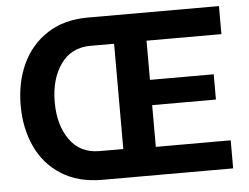

<svg xmlns="http://www.w3.org/2000/svg" viewBox="-50 -763 1070 825"><g transform="rotate(-5 484.5 -350.0)"><path d="M37 -349Q37 -448 74 -527.5Q111 -607 183 -653.5Q255 -700 358 -700H923V-579H600V-410H875V-301H600V-121H923V0H358Q255 0 182.5 -46Q110 -92 73.5 -171Q37 -250 37 -349ZM229 -188Q274 -124 358 -124H460V-578H358Q275 -578 229.5 -513.5Q184 -449 184 -350Q184 -251 229 -188Z"/></g></svg>

Font: Lopes Sans
Style: Bold
Weight: 700
Designer: Gabriel Lam, Diego Maldonado
Foundry: TypeRant, Foresti Design
Version: Version 4.000